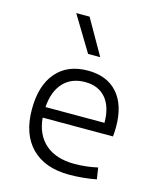

<svg xmlns="http://www.w3.org/2000/svg" viewBox="-119 -882 823 978"><g transform="rotate(15 293.0 -392.5)"><path d="M338.4 9.8Q210 9.8 139.6 -61.5Q69.3 -132.8 69.3 -263.7Q69.3 -389.2 128.7 -458.3Q188 -527.3 295.4 -527.3Q396 -527.3 451.4 -464.8Q506.8 -402.3 506.8 -287.1Q506.8 -256.8 503.9 -236.3H133.3Q141.1 -147 197.3 -98.6Q253.4 -50.3 350.1 -50.3Q410.6 -50.3 472.2 -64L481.4 -3.9Q447.3 2.9 410.2 6.3Q373 9.8 338.4 9.8ZM133.3 -292H444.3Q444.3 -376 405.5 -421.6Q366.7 -467.3 296.4 -467.3Q224.1 -467.3 181.6 -421.4Q139.2 -375.5 133.3 -292ZM272.9 -609.4 160.6 -794.9H231L336.9 -609.4Z"/></g></svg>

Font: CaskaydiaMono NF Light
Style: Regular
Weight: 300
Designer: Aaron Bell
Foundry: Saja Typeworks
Version: Version 2111.001; ttfautohint (v1.8.4);Nerd Fonts 3.1.1